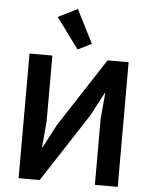

<svg xmlns="http://www.w3.org/2000/svg" viewBox="-63 -1020 844 1071"><g transform="rotate(5 359.5 -484.5)"><path d="M82 0V-698H210V-328L197 -183H200L269 -314L519 -698H637V0H509V-370L522 -515H519L450 -384L200 0ZM347 -744 221 -915 329 -969 424 -782Z"/></g></svg>

Font: IBM Plex Sans SemiBold
Style: Regular
Weight: 600
Designer: Mike Abbink, Paul van der Laan, Pieter van Rosmalen
Foundry: Bold Monday
Version: Version 3.201